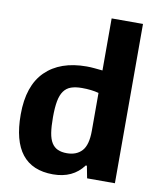

<svg xmlns="http://www.w3.org/2000/svg" viewBox="-90 -878 794 959"><g transform="rotate(10 307.5 -399.0)"><path d="M244 10Q34 10 34 -257Q34 -403 108.5 -476.5Q183 -550 317 -550Q337 -550 357 -548Q377 -546 398 -544V-808H557V0H416L404 -62H398Q345 10 244 10ZM294 -106Q343 -106 370.5 -136Q398 -166 398 -238V-430Q380 -435 358.5 -437.5Q337 -440 313 -440Q280 -440 257.5 -432Q235 -424 221 -404.5Q207 -385 201 -352.5Q195 -320 195 -271Q195 -224 200 -192.5Q205 -161 217 -142Q229 -123 248 -114.5Q267 -106 294 -106Z"/></g></svg>

Font: Encode Sans Narrow
Style: Bold
Weight: 700
Designer: Pablo Impallari, Andres Torresi
Foundry: Pablo Impallari, Andres Torresi
Version: Version 1.000; ttfautohint (v1.00) -l 8 -r 50 -G 200 -x 14 -